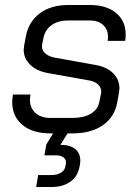

<svg xmlns="http://www.w3.org/2000/svg" viewBox="-20 -527 560 770"><path d="M412 -363Q413 -368 413 -379Q413 -409 393.5 -427Q374 -445 340 -445H254Q214 -445 188 -427Q162 -409 155 -378L149 -349Q145 -330 159 -315.5Q173 -301 199 -296L366 -266Q409 -258 434 -233Q459 -208 459 -173Q459 -167 457 -155L450 -115Q439 -57 392 -24.5Q345 8 270 8H251L222 54H225Q261 54 281.5 70.5Q302 87 302 116Q302 125 301 130L299 141Q292 180 262.5 201.5Q233 223 186 223H125L133 175H186Q209 175 224 166Q239 157 242 141L244 130Q247 115 236 105.5Q225 96 205 96H158L166 52L193 8H183Q111 8 70 -26Q29 -60 29 -117Q29 -132 32 -148H102Q100 -134 100 -128Q100 -94 122 -74Q144 -54 183 -54H270Q315 -54 343.5 -70.5Q372 -87 378 -117L385 -151Q386 -154 386 -159Q386 -176 373.5 -188Q361 -200 340 -204L172 -234Q127 -242 101 -267.5Q75 -293 75 -328Q75 -333 77 -345L83 -378Q94 -439 139 -473Q184 -507 254 -507H340Q407 -507 445.5 -475Q484 -443 484 -389Q484 -372 482 -363Z"/></svg>

Font: Bai Jamjuree
Style: Italic
Weight: 400
Italic angle: -10°
Version: Version 1.000; ttfautohint (v1.6)